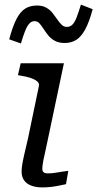

<svg xmlns="http://www.w3.org/2000/svg" viewBox="-20 -812 423 835"><path d="M261 -625Q236 -625 218.5 -634.5Q201 -644 189.5 -658.5Q178 -673 169 -687Q160 -701 151.5 -710.5Q143 -720 130 -720Q117 -720 107.5 -709.5Q98 -699 89.5 -678Q81 -657 71 -623L20 -641Q35 -697 51.5 -729Q68 -761 89.5 -774.5Q111 -788 141 -788Q165 -788 181.5 -778.5Q198 -769 209 -755Q220 -741 229.5 -727Q239 -713 248.5 -704Q258 -695 271 -695Q286 -695 296 -706Q306 -717 314 -738.5Q322 -760 332 -792L383 -772Q368 -716 350.5 -684Q333 -652 311.5 -638.5Q290 -625 261 -625ZM163 3Q137 3 116.5 -4.5Q96 -12 85 -27.5Q74 -43 74 -65Q74 -79 76.5 -95Q79 -111 85 -138Q91 -165 102 -211L149 -437Q152 -449 142.5 -457.5Q133 -466 114.5 -472.5Q96 -479 70 -483L58 -485L70 -537H258L188 -205Q180 -165 174 -139.5Q168 -114 166 -99.5Q164 -85 164 -78Q164 -68 169.5 -63Q175 -58 188 -58Q204 -58 220 -60.5Q236 -63 251 -65.5Q266 -68 277 -69L267 -11Q252 -8 235.5 -4.5Q219 -1 201 1Q183 3 163 3Z"/></svg>

Font: Roboto Serif
Style: Italic
Weight: 400
Italic angle: -10°
Designer: Greg Gazdowicz
Foundry: Commercial Type
Version: Version 1.008